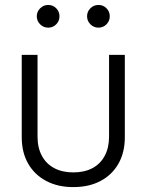

<svg xmlns="http://www.w3.org/2000/svg" viewBox="-20 -743 590 772"><path d="M274.9 9.3Q212.4 9.3 165.8 -15.4Q119.1 -40 93.3 -85Q67.4 -129.9 67.4 -191.4V-522.5H130.9V-193.8Q130.9 -148.9 148.4 -116.5Q166 -84 198.2 -66.9Q230.5 -49.8 274.9 -49.8Q319.3 -49.8 351.6 -66.9Q383.8 -84 401.1 -116.5Q418.5 -148.9 418.5 -193.8V-522.5H481.9V-191.4Q481.9 -129.9 456.3 -85Q430.7 -40 384.3 -15.4Q337.9 9.3 274.9 9.3ZM376 -631.8Q356.9 -631.8 343.5 -645.3Q330.1 -658.7 330.1 -677.7Q330.1 -696.3 343.5 -709.7Q356.9 -723.1 376 -723.1Q395 -723.1 408.2 -709.7Q421.4 -696.3 421.4 -677.7Q421.4 -658.7 408.2 -645.3Q395 -631.8 376 -631.8ZM173.8 -631.8Q154.8 -631.8 141.4 -645.3Q127.9 -658.7 127.9 -677.7Q127.9 -696.3 141.6 -709.7Q155.3 -723.1 173.8 -723.1Q192.9 -723.1 206.1 -709.7Q219.2 -696.3 219.2 -677.7Q219.2 -658.7 206.1 -645.3Q192.9 -631.8 173.8 -631.8Z"/></svg>

Font: Inter 28pt Light
Style: Regular
Weight: 300
Designer: Rasmus Andersson
Foundry: rsms
Version: Version 4.001;git-66647c0bb